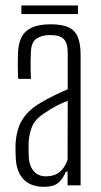

<svg xmlns="http://www.w3.org/2000/svg" viewBox="-20 -698 381 723"><path d="M145.5 5.5Q96.5 5.5 69.5 -22Q42.5 -49.5 39.5 -100Q39 -115 38.5 -126.8Q38 -138.5 38.5 -153.5Q40 -187 49 -215Q58 -243 78.8 -267.5Q99.5 -292 137 -313.5Q158.5 -326 185.5 -339.2Q212.5 -352.5 235 -362V-499.5Q235 -535 220.5 -550.5Q206 -566 168.5 -566Q137.5 -566 117.8 -552.8Q98 -539.5 96.5 -504.5Q95.5 -485.5 95.2 -466.2Q95 -447 95.5 -430.2Q96 -413.5 96.5 -401H48.5Q47 -429 47 -452.5Q47 -476 47.5 -497Q49 -534.5 61.5 -558.5Q74 -582.5 100.5 -594.5Q127 -606.5 171.5 -606.5Q214.5 -606.5 239 -594.8Q263.5 -583 273.5 -557.5Q283.5 -532 283.5 -492V0H234.5V-51.5H228Q218 -26 200.2 -10.2Q182.5 5.5 145.5 5.5ZM153 -34Q183.5 -34 203.5 -49.5Q223.5 -65 234.5 -96L235 -318.5Q215 -311 194 -300.2Q173 -289.5 143 -269Q110 -247 99 -217Q88 -187 87.5 -152.5Q87.5 -138.5 87.8 -125.8Q88 -113 88.5 -103Q91 -71.5 107.8 -52.8Q124.5 -34 153 -34ZM60.5 -677.5H273.5V-645H60.5Z"/></svg>

Font: Big Shoulders Text ExtraLight
Style: Regular
Weight: 250
Version: Version 2.002